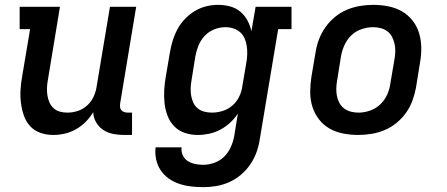

<svg xmlns="http://www.w3.org/2000/svg" viewBox="-20 -548 1840 791"><path d="M200 8Q172 8 147 -0.5Q122 -9 104.5 -28Q87 -47 78.5 -71.5Q70 -96 66.5 -122.5Q63 -149 64.5 -176.5Q66 -204 71 -232L104 -428H61V-520H227L177 -217Q174 -201 173.5 -185Q173 -169 175.5 -154Q178 -139 184 -125.5Q190 -112 201 -102Q212 -92 227 -88Q242 -84 258 -84Q279 -84 300.5 -91Q322 -98 339 -113.5Q356 -129 365.5 -149.5Q375 -170 378 -191L433 -520H541L475 -122Q474 -114 474.5 -107Q475 -100 479.5 -94.5Q484 -89 491.5 -86.5Q499 -84 506 -84H524V8H490Q467 8 445 3.5Q423 -1 405 -13Q387 -25 376 -44Q365 -63 364 -86Q351 -64 333 -46Q315 -28 293 -15.5Q271 -3 247 2.5Q223 8 200 8Z M818 223Q792 223 766.5 220Q741 217 717.5 209Q694 201 674.5 187Q655 173 642 153.5Q629 134 623.5 109.5Q618 85 621 59H728Q726 76 733 91.5Q740 107 753.5 115.5Q767 124 783.5 127.5Q800 131 817 131Q840 131 863.5 122.5Q887 114 904 97Q921 80 931 57.5Q941 35 945 12L960 -80Q946 -59 927.5 -42Q909 -25 887 -13.5Q865 -2 841.5 3Q818 8 795 8Q767 8 741.5 -0.5Q716 -9 698 -27.5Q680 -46 670.5 -70.5Q661 -95 658 -122Q655 -149 656.5 -176.5Q658 -204 663 -232L680 -332Q684 -356 691.5 -380.5Q699 -405 711 -427.5Q723 -450 741.5 -469.5Q760 -489 782.5 -502.5Q805 -516 829.5 -522Q854 -528 879 -528Q904 -528 928 -521.5Q952 -515 970 -500Q988 -485 999 -464.5Q1010 -444 1016 -420L1033 -520H1181V-428H1126L1050 27Q1046 54 1036.5 80Q1027 106 1011 129.5Q995 153 972.5 172Q950 191 924 202.5Q898 214 871 218.5Q844 223 818 223ZM853 -84Q874 -84 896 -90.5Q918 -97 936 -112Q954 -127 964.5 -148Q975 -169 978 -191L995 -291Q998 -308 998.5 -325.5Q999 -343 996.5 -359Q994 -375 987.5 -390Q981 -405 969 -415.5Q957 -426 941 -431Q925 -436 908 -436Q885 -436 862.5 -427Q840 -418 823.5 -400.5Q807 -383 798 -361Q789 -339 785 -317L769 -217Q766 -201 765.5 -185Q765 -169 767.5 -154Q770 -139 776.5 -125Q783 -111 794.5 -101.5Q806 -92 821.5 -88Q837 -84 853 -84Z M1456 8Q1424 8 1393.5 2Q1363 -4 1337.5 -18.5Q1312 -33 1294 -56.5Q1276 -80 1267 -108.5Q1258 -137 1258 -168.5Q1258 -200 1263 -232L1280 -332Q1284 -359 1294 -385.5Q1304 -412 1320.5 -435.5Q1337 -459 1360 -478Q1383 -497 1409.5 -508Q1436 -519 1463.5 -523.5Q1491 -528 1517 -528Q1549 -528 1579.5 -522Q1610 -516 1635.5 -501.5Q1661 -487 1679.5 -463.5Q1698 -440 1706.5 -411.5Q1715 -383 1715.5 -351.5Q1716 -320 1710 -288L1694 -188Q1689 -161 1679.5 -134.5Q1670 -108 1653.5 -84.5Q1637 -61 1614 -42Q1591 -23 1564.5 -12Q1538 -1 1510 3.5Q1482 8 1456 8ZM1457 -84Q1480 -84 1503.5 -92Q1527 -100 1545.5 -117Q1564 -134 1574.5 -157Q1585 -180 1588 -203L1605 -303Q1608 -319 1608.5 -335.5Q1609 -352 1605.5 -367.5Q1602 -383 1595 -396.5Q1588 -410 1576 -419Q1564 -428 1548.5 -432Q1533 -436 1517 -436Q1494 -436 1470 -428Q1446 -420 1428 -403Q1410 -386 1399.5 -363Q1389 -340 1385 -317L1369 -217Q1366 -201 1365.5 -184.5Q1365 -168 1368 -152.5Q1371 -137 1378.5 -123.5Q1386 -110 1398 -101Q1410 -92 1425.5 -88Q1441 -84 1457 -84Z"/></svg>

Font: Iosevka Etoile Semibold
Style: Italic
Weight: 600
Italic angle: -9°
Designer: Belleve Invis
Foundry: Belleve Invis
Version: Version 22.1.2; ttfautohint (v1.8.4)